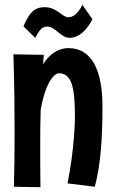

<svg xmlns="http://www.w3.org/2000/svg" viewBox="-20 -770 476 802"><path d="M36 -543C40 -415 41 -310 41 -220C41 -130 40 -56 38 10L149 12C148 -56 148 -110 148 -157C148 -213 148 -261 150 -312C177 -463 225 -464 225 -464C280 -464 293 -405 293 -281C293 -281 293 -158 262 -4L376 10C403 -89 408 -213 408 -325C408 -477 363 -569 266 -569C264 -569 203 -573 160 -501L163 -541ZM324 -750C324 -750 302 -698 266 -698C238 -698 219 -740 166 -740C117 -740 99 -707 78 -660L127 -612C144 -642 154 -659 177 -659C213 -659 232 -612 271 -612C331 -612 366 -690 366 -690Z"/></svg>

Font: Rum Raisin
Style: Regular
Weight: 400
Designer: Astigmatic (AOETI)
Foundry: Astigmatic (AOETI)
Version: Version 1.000